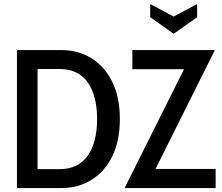

<svg xmlns="http://www.w3.org/2000/svg" viewBox="-20 -954 1124 974"><path d="M66 0V-700H291Q377 -700 444 -658.5Q511 -617 549.5 -538.8Q588 -460.5 588 -350Q588 -239.5 549.5 -161.2Q511 -83 444 -41.5Q377 0 291 0ZM170.5 -96H281.5Q376.5 -96 424.5 -163.5Q472.5 -231 472.5 -350Q472.5 -469 424.5 -536.5Q376.5 -604 281.5 -604H170.5ZM612 0 913.5 -603H651.5V-700H1070L769 -97H1074V0ZM742 -933.5V-867L861 -782.5L980 -867V-933.5L861 -870Z"/></svg>

Font: Cabin Condensed Medium
Style: Regular
Weight: 500
Width: 3
Designer: Pablo Impallari
Foundry: Pablo Impallari. http://www.impallari.com Igino Marini. http://www.ikern.com
Version: Version 3.001; ttfautohint (v1.8.3)